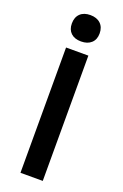

<svg xmlns="http://www.w3.org/2000/svg" viewBox="-154 -844 568 890"><g transform="rotate(20 129.5 -399.0)"><path d="M61 -732Q61 -763 79 -780.5Q97 -798 129 -798Q161 -798 179.5 -780.5Q198 -763 198 -732Q198 -702 179.5 -685Q161 -668 129 -668Q97 -668 79 -685Q61 -702 61 -732ZM74 -618H184V0H74Z"/></g></svg>

Font: Athiti SemiBold
Style: Regular
Weight: 600
Designer: CadsonDemak Team
Foundry: CadsonDemak
Version: Version 1.032